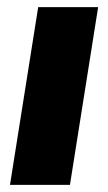

<svg xmlns="http://www.w3.org/2000/svg" viewBox="-20 -518 303 538"><path d="M8 0 87 -498H255L176 0Z"/></svg>

Font: Nunito Sans 10pt Condensed Black
Style: Italic
Weight: 900
Width: 3
Italic angle: -9°
Designer: Vernon Adams
Foundry: Vernon Adams
Version: Version 3.101;gftools[0.9.27]